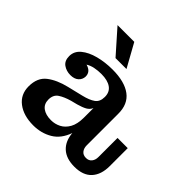

<svg xmlns="http://www.w3.org/2000/svg" viewBox="-184 -895 1078 1078"><g transform="rotate(45 355.0 -356.0)"><path d="M282 -584 159 -723H292L369 -584ZM222 10Q145 10 97 -26.5Q49 -63 49 -127Q49 -196 93 -230Q137 -264 208 -281L299 -303Q345 -314 369.5 -331.5Q394 -349 394 -387V-388Q394 -426 366.5 -445.5Q339 -465 289 -465Q262 -465 237 -460Q212 -455 193 -443Q237 -431 237 -392Q236 -368 218.5 -352.5Q201 -337 170 -337Q138 -337 114 -354Q90 -371 90 -408Q90 -447 122 -473.5Q154 -500 205.5 -513.5Q257 -527 316 -527Q412 -527 463.5 -488.5Q515 -450 514 -372V-123Q514 -100 526 -85Q538 -70 561 -70Q583 -70 595 -85Q607 -100 607 -123V-275H688V-132Q688 -65 653.5 -27Q619 11 550 11Q485 11 449 -22Q413 -55 408 -115Q385 -49 335 -19.5Q285 10 222 10ZM180 -153Q180 -118 205 -99.5Q230 -81 272 -81Q303 -81 330.5 -95Q358 -109 375.5 -140Q393 -171 393 -223V-298Q384 -278 365 -267.5Q346 -257 314 -248L275 -238Q233 -226 206.5 -208.5Q180 -191 180 -153Z"/></g></svg>

Font: Montagu Slab 16pt Medium
Style: Regular
Weight: 500
Designer: Florian Karsten
Foundry: Florian Karsten
Version: Version 1.000; ttfautohint (v1.8.3)